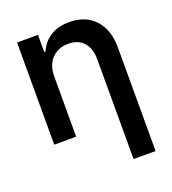

<svg xmlns="http://www.w3.org/2000/svg" viewBox="-137 -657 865 964"><g transform="rotate(-20 295.0 -174.5)"><path d="M178.7 -321.8V0H61.5V-545.9H173.3V-454.6H180.7Q199.2 -499.5 240.2 -526.1Q281.2 -552.7 342.3 -552.7Q398.4 -552.7 440.2 -529.1Q481.9 -505.4 505.4 -459.7Q528.8 -414.1 528.8 -347.2V204.1H411.1V-330.6Q411.1 -387.7 381.8 -419.9Q352.5 -452.1 299.8 -452.1Q265.1 -452.1 237.5 -436.8Q210 -421.4 194.3 -392.3Q178.7 -363.3 178.7 -321.8Z"/></g></svg>

Font: Inter Cardless Tabular Medium
Style: Regular
Weight: 500
Designer: Rasmus Andersson
Foundry: rsms
Version: Version 4.000;git-4fc901f